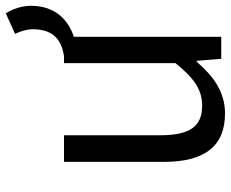

<svg xmlns="http://www.w3.org/2000/svg" viewBox="-87 -697 797 663"><g transform="rotate(-90 311.5 -365.5)"><path d="M251 13C325 13 379 -26 430 -85H433L440 0H516V-509C568 -526 623 -568 623 -657C623 -689 612 -720 597 -744L526 -712C535 -694 542 -671 542 -651C542 -576 501 -551 449 -543H425V-158C373 -94 334 -66 278 -66C206 -66 176 -109 176 -210V-543H84V-199C84 -60 136 13 251 13Z"/></g></svg>

Font: ChiuKong Gothic CL
Style: Regular
Weight: 400
Designer: Ryoko NISHIZUKA 西塚涼子 (kana, bopomofo & ideographs); Paul D. Hunt (Latin, Greek & Cyrillic); Sandoll Communications 산돌커뮤니
Foundry: Adobe
Version: Version 1.300